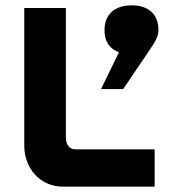

<svg xmlns="http://www.w3.org/2000/svg" viewBox="-20 -700 640 720"><path d="M71 -670V-153C71 -75 125 0 217 0H560V-140H262C241 -140 227 -157 227 -185V-670ZM359 -366H442L540 -511C563 -544 574 -565 574 -586V-589C574 -645 538 -680 474 -680C408 -680 372 -644 372 -588V-585C372 -544 391 -517 426 -504Z"/></svg>

Font: LT Wave Mono Black
Style: Regular
Weight: 900
Designer: Daniel Lyons
Version: Version 2.5 (Glyphs App)